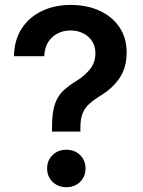

<svg xmlns="http://www.w3.org/2000/svg" viewBox="-20 -758 585 786"><path d="M192.9 -219.2V-236.3Q192.9 -297.4 204.8 -331.8Q216.8 -366.2 239.5 -387.2Q262.2 -408.2 294.4 -427.7Q328.6 -449.2 349.6 -476.3Q370.6 -503.4 370.6 -539.6Q370.6 -568.4 357.2 -589.1Q343.8 -609.9 320.6 -621.6Q297.4 -633.3 268.6 -633.3Q240.2 -633.3 216.3 -621.3Q192.4 -609.4 177.5 -586.2Q162.6 -563 161.1 -527.8H37.1Q38.6 -595.7 69.6 -642.3Q100.6 -689 152.6 -713.4Q204.6 -737.8 269 -737.8Q336.9 -737.8 388.7 -713.6Q440.4 -689.5 469.5 -645.8Q498.5 -602.1 498.5 -543Q498.5 -483.4 470.9 -440.9Q443.4 -398.4 394.5 -368.2Q364.7 -350.1 345.7 -333Q326.7 -315.9 317.9 -293.2Q309.1 -270.5 309.1 -234.4V-219.2ZM251.5 8.3Q217.8 8.3 195.3 -13.4Q172.9 -35.2 172.9 -68.4Q172.9 -101.6 195.3 -123.3Q217.8 -145 251.5 -145Q285.6 -145 307.9 -123.3Q330.1 -101.6 330.1 -68.4Q330.1 -35.2 307.9 -13.4Q285.6 8.3 251.5 8.3Z"/></svg>

Font: Inter 18pt SemiBold
Style: Regular
Weight: 600
Designer: Rasmus Andersson
Foundry: rsms
Version: Version 4.001;git-66647c0bb